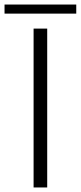

<svg xmlns="http://www.w3.org/2000/svg" viewBox="-106 -826 356 846"><path d="M-86 -766V-806H230V-766ZM42 0V-700H102V0Z"/></svg>

Font: Stick No Bills Light
Style: Regular
Weight: 300
Version: Version 2.000